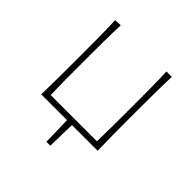

<svg xmlns="http://www.w3.org/2000/svg" viewBox="-171 -630 906 906"><g transform="rotate(45 282.0 -177.5)"><path d="M94 0Q95.5 -56.5 95.8 -108.5Q96 -160.5 96 -221V-271Q96 -332 95.8 -385Q95.5 -438 93 -494L129 -496Q127 -439.5 126.5 -385.8Q126 -332 126 -271V-221Q126 -167 126.2 -122Q126.5 -77 128 -29H436.5Q438 -77 438.2 -122Q438.5 -167 438.5 -221V-271Q438.5 -332 438.2 -385Q438 -438 435.5 -494H471.5Q469.5 -438 469 -385Q468.5 -332 468.5 -271V-221Q468.5 -160.5 468.8 -108.5Q469 -56.5 470.5 0H299.5Q298 35 297.2 70.2Q296.5 105.5 296 141H269.5Q269 105.5 268.2 70.2Q267.5 35 266 0Z"/></g></svg>

Font: Commissioner Flair Thin
Style: Regular
Weight: 100
Designer: Kostas Bartsokas
Foundry: Kostas Bartsokas
Version: Version 1.000; ttfautohint (v1.8.3)